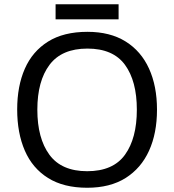

<svg xmlns="http://www.w3.org/2000/svg" viewBox="-20 -875 821 905"><path d="M720 -358Q720 -247 682.5 -164.5Q645 -82 572 -36Q499 10 391 10Q280 10 206.5 -36Q133 -82 97 -165Q61 -248 61 -359Q61 -469 97 -551Q133 -633 206.5 -679Q280 -725 392 -725Q499 -725 572 -679.5Q645 -634 682.5 -551.5Q720 -469 720 -358ZM156 -358Q156 -223 213 -145.5Q270 -68 391 -68Q513 -68 569 -145.5Q625 -223 625 -358Q625 -493 569 -569.5Q513 -646 392 -646Q271 -646 213.5 -569.5Q156 -493 156 -358ZM539 -855V-784H242V-855Z"/></svg>

Font: Noto Sans Tamil Supplement
Style: Regular
Weight: 400
Designer: Ek Type
Foundry: Ek Type
Version: Version 2.001; ttfautohint (v1.8.4.7-5d5b)